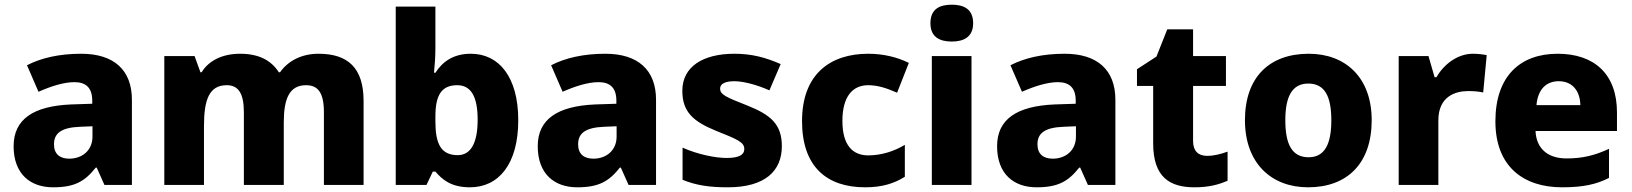

<svg xmlns="http://www.w3.org/2000/svg" viewBox="-20 -788 6953 818"><path d="M326 -559C232 -559 155 -541 95 -510L144 -397C196 -420 251 -438 297 -438C344 -438 373 -416 373 -359V-346L282 -343C122 -336 38 -280 38 -165C38 -46 110 10 206 10C298 10 341 -15 388 -74H392L425 0H542V-363C542 -491 464 -559 326 -559ZM323 -248 374 -250V-206C374 -147 330 -112 275 -112C236 -112 210 -131 210 -173C210 -219 239 -245 323 -248Z M1337 -559C1268 -559 1209 -531 1173 -480H1168C1136 -530 1084 -559 1003 -559C925 -559 868 -528 839 -480H834L809 -549H680V0H849V-250C849 -363 871 -425 946 -425C995 -425 1019 -391 1019 -310V0H1189V-266C1189 -368 1213 -425 1284 -425C1334 -425 1360 -394 1360 -310V0H1529V-358C1529 -499 1462 -559 1337 -559Z M1835 -585V-760H1666V0H1797L1824 -57H1835C1864 -23 1902 10 1982 10C2104 10 2188 -88 2188 -276C2188 -461 2105 -559 1986 -559C1909 -559 1864 -523 1835 -478H1829C1832 -508 1835 -545 1835 -585ZM1928 -425C1987 -425 2015 -376 2015 -278C2015 -179 1986 -127 1930 -127C1859 -127 1835 -175 1835 -270V-292C1835 -384 1862 -425 1928 -425Z M2559 -559C2465 -559 2388 -541 2328 -510L2377 -397C2429 -420 2484 -438 2530 -438C2577 -438 2606 -416 2606 -359V-346L2515 -343C2355 -336 2271 -280 2271 -165C2271 -46 2343 10 2439 10C2531 10 2574 -15 2621 -74H2625L2658 0H2775V-363C2775 -491 2697 -559 2559 -559ZM2556 -248 2607 -250V-206C2607 -147 2563 -112 2508 -112C2469 -112 2443 -131 2443 -173C2443 -219 2472 -245 2556 -248Z M3311 -165C3311 -260 3262 -299 3165 -338C3071 -375 3048 -385 3048 -411C3048 -431 3070 -442 3109 -442C3146 -442 3205 -427 3258 -403L3306 -515C3240 -544 3181 -559 3109 -559C2976 -559 2887 -505 2887 -401C2887 -310 2935 -270 3030 -231C3126 -193 3151 -181 3151 -153C3151 -128 3128 -115 3075 -115C3029 -115 2952 -130 2888 -159V-22C2947 2 3003 10 3081 10C3241 10 3311 -61 3311 -165Z M3666 10C3739 10 3791 -7 3835 -35V-171C3789 -143 3734 -126 3679 -126C3612 -126 3569 -170 3569 -273C3569 -375 3611 -425 3679 -425C3720 -425 3759 -412 3802 -393L3852 -520C3804 -544 3744 -559 3679 -559C3517 -559 3397 -472 3397 -272C3397 -77 3503 10 3666 10Z M4035 -768C3985 -768 3944 -751 3944 -689C3944 -629 3985 -611 4035 -611C4084 -611 4126 -629 4126 -689C4126 -751 4084 -768 4035 -768ZM4119 -549H3950V0H4119Z M4516 -559C4422 -559 4345 -541 4285 -510L4334 -397C4386 -420 4441 -438 4487 -438C4534 -438 4563 -416 4563 -359V-346L4472 -343C4312 -336 4228 -280 4228 -165C4228 -46 4300 10 4396 10C4488 10 4531 -15 4578 -74H4582L4615 0H4732V-363C4732 -491 4654 -559 4516 -559ZM4513 -248 4564 -250V-206C4564 -147 4520 -112 4465 -112C4426 -112 4400 -131 4400 -173C4400 -219 4429 -245 4513 -248Z M5122 -124C5085 -124 5063 -145 5063 -187V-422H5203V-549H5063V-663H4953L4907 -547L4824 -493V-422H4893V-177C4893 -31 4966 10 5069 10C5132 10 5173 -2 5210 -18V-142C5182 -132 5154 -124 5122 -124Z M5824 -276C5824 -458 5712 -559 5556 -559C5387 -559 5284 -458 5284 -276C5284 -93 5396 10 5553 10C5721 10 5824 -93 5824 -276ZM5456 -276C5456 -377 5485 -432 5554 -432C5624 -432 5652 -377 5652 -276C5652 -174 5624 -118 5555 -118C5484 -118 5456 -174 5456 -276Z M6255 -559C6190 -559 6131 -514 6100 -459H6092L6066 -549H5939V0H6108V-275C6108 -377 6180 -400 6235 -400C6267 -400 6285 -397 6299 -394L6314 -553C6302 -556 6276 -559 6255 -559Z M6616 -559C6458 -559 6351 -465 6351 -271C6351 -78 6471 10 6635 10C6726 10 6782 -3 6835 -30V-154C6775 -126 6723 -113 6654 -113C6570 -113 6525 -159 6522 -230H6869V-309C6869 -473 6772 -559 6616 -559ZM6621 -442C6681 -442 6712 -398 6713 -340H6526C6532 -408 6568 -442 6621 -442Z"/></svg>

Font: Noto Sans Myanmar UI ExtraBold
Style: Regular
Weight: 800
Designer: Monotype Design Team
Foundry: Monotype Imaging Inc.
Version: Version 2.103